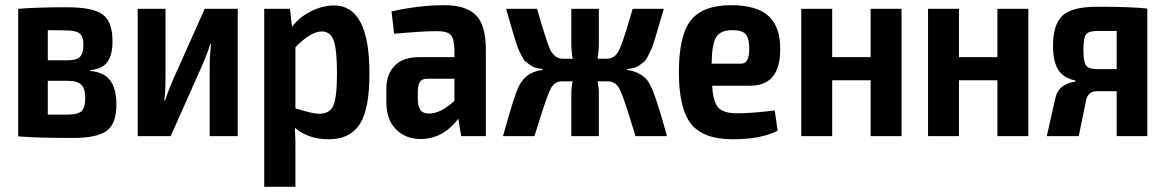

<svg xmlns="http://www.w3.org/2000/svg" viewBox="-20 -524 4486 739"><path d="M327 -254V-251Q381 -246 404.5 -214Q428 -182 428 -121Q428 -47 390 -20Q352 7 262 7Q126 7 50 1V-490Q118 -496 239 -496Q337 -496 375 -468.5Q413 -441 413 -365Q413 -312 393 -285Q373 -258 327 -254ZM301 -353Q301 -384 286 -395.5Q271 -407 233 -407L164 -408V-292H239Q274 -292 287.5 -305Q301 -318 301 -353ZM164 -83H241Q279 -83 293.5 -96Q308 -109 308 -147Q308 -184 292.5 -198.5Q277 -213 239 -213H164Z M895 0H787V-265Q787 -304 792 -354H789Q781 -325 758 -272L637 0H510V-490H617V-223Q617 -168 612 -137H615Q623 -162 645 -215L768 -490H895Z M1266 -503Q1402 -503 1402 -241Q1402 -102 1364 -45Q1326 12 1247 12Q1166 12 1115 -32Q1118 21 1117 66V195H997V-490H1096L1104 -420Q1129 -456 1175 -479.5Q1221 -503 1266 -503ZM1208 -86Q1248 -86 1262.5 -116.5Q1277 -147 1277 -242Q1277 -334 1264 -368.5Q1251 -403 1219 -403Q1176 -403 1117 -342V-107Q1184 -86 1208 -86Z M1690 -504Q1773 -504 1811.5 -466Q1850 -428 1850 -333V0H1755L1744 -67Q1685 11 1599 11Q1541 11 1504 -26.5Q1467 -64 1467 -131V-181Q1467 -239 1499.5 -271.5Q1532 -304 1591 -304H1729V-334Q1728 -376 1714.5 -390Q1701 -404 1662 -404Q1604 -404 1497 -394L1487 -480Q1594 -504 1690 -504ZM1631 -87Q1677 -87 1729 -136V-221H1622Q1602 -220 1595 -206.5Q1588 -193 1588 -166V-147Q1588 -115 1598 -101Q1608 -87 1631 -87Z M2394 -258V-255Q2455 -245 2478.5 -204.5Q2502 -164 2541 -22Q2545 -8 2547 0H2426Q2420 -20 2409 -55Q2379 -154 2364.5 -182Q2350 -210 2320 -211H2280Q2285 -186 2285 -167V0H2179V-167Q2179 -186 2184 -211H2141Q2114 -210 2100 -183.5Q2086 -157 2056 -60Q2044 -22 2037 0H1916Q1959 -154 1974 -186Q1997 -236 2042 -249Q2054 -253 2069 -255V-258Q2054 -260 2042.5 -263Q2031 -266 2021 -273.5Q2011 -281 2004 -286Q1997 -291 1989.5 -306Q1982 -321 1978 -329Q1974 -337 1966.5 -360Q1959 -383 1955.5 -395Q1952 -407 1942.5 -439.5Q1933 -472 1928 -490H2047Q2086 -356 2098 -332Q2116 -298 2145 -298H2184Q2179 -330 2179 -355V-490H2285V-355Q2285 -330 2280 -298H2316Q2346 -298 2361.5 -328.5Q2377 -359 2405 -456Q2412 -478 2415 -490H2535Q2529 -470 2520 -439.5Q2511 -409 2507 -395Q2503 -381 2496 -359.5Q2489 -338 2484.5 -329Q2480 -320 2473 -306Q2466 -292 2459 -286.5Q2452 -281 2442 -273.5Q2432 -266 2420.5 -263Q2409 -260 2394 -258Z M2983 -334Q2983 -194 2867 -194H2721Q2725 -130 2745.5 -109Q2766 -88 2815 -88Q2877 -88 2962 -99L2973 -21Q2910 12 2800 12Q2687 12 2640 -47Q2593 -106 2593 -246Q2593 -389 2639.5 -446.5Q2686 -504 2794 -504Q2894 -504 2939 -461.5Q2984 -419 2983 -334ZM2719 -279H2833Q2864 -279 2864 -336Q2864 -376 2850.5 -392Q2837 -408 2799 -408Q2754 -408 2737 -382Q2720 -356 2719 -279Z M3450 -490V0H3331V-215H3183V0H3064V-490H3183V-304H3331V-490Z M3938 -490V0H3819V-215H3671V0H3552V-490H3671V-304H3819V-490Z M4203 -498Q4338 -498 4396 -491V0H4278V-173H4202Q4165 -173 4159 -131L4132 0H4009L4043 -150Q4055 -200 4119 -210V-214Q4071 -225 4052 -257Q4033 -289 4033 -348Q4033 -429 4069 -463.5Q4105 -498 4203 -498ZM4278 -258V-405H4206Q4170 -405 4160 -391.5Q4150 -378 4150 -333Q4150 -288 4159.5 -273Q4169 -258 4204 -258Z"/></svg>

Font: Exo 2 Semi Bold Condensed
Style: Regular
Weight: 600
Width: 3
Designer: Natanael Gama
Version: Version 1.001;PS 001.001;hotconv 1.0.70;makeotf.lib2.5.58329